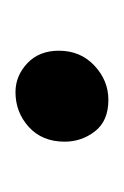

<svg xmlns="http://www.w3.org/2000/svg" viewBox="24 -174 160 248"><g transform="rotate(90 104.0 -50.0)"><path d="M99 10Q78 10 61.8 -5.2Q45.5 -20.5 45.5 -46Q45.5 -74 64.8 -92Q84 -110 109 -110Q136 -110 149.5 -92.8Q163 -75.5 163 -53.5Q163 -24.5 144 -7.2Q125 10 99 10Z"/></g></svg>

Font: Merriweather 120pt
Style: Regular
Weight: 400
Version: Version 2.100